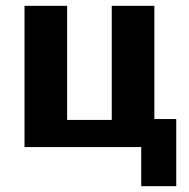

<svg xmlns="http://www.w3.org/2000/svg" viewBox="-20 -504 648 658"><path d="M464 0H64V-484H210V-93H363V-484H509V-96H584V134H464Z"/></svg>

Font: Play
Style: Bold
Weight: 700
Designer: Jonas Hecksher (Cyrillic expansion: Cyreal)
Foundry: Jonas Hecksher, Playtype, e-types AS
Version: Version 2.101; ttfautohint (v1.5.65-e2d9)